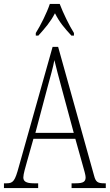

<svg xmlns="http://www.w3.org/2000/svg" viewBox="-21 -951 555 971"><path d="M160 -784V-771H173C207 -809 233 -838 257 -884C280 -838 305 -809 340 -771H353V-784C329 -822 298 -886 281 -931H231C216 -886 184 -822 160 -784ZM-1 0H172V-24H150C109 -24 97 -35 97 -54C97 -70 108 -107 115 -132L148 -249H360L397 -117C404 -93 412 -65 412 -55C412 -33 402 -24 361 -24H341V0H514V-24H506C473 -24 463 -31 455 -62L273 -714H245L74 -107C55 -37 46 -24 13 -24H-1ZM158 -279 218 -505C233 -561 248 -612 254 -647C262 -613 275 -564 295 -490L352 -279Z"/></svg>

Font: Noto Serif Thai ExtraCondensed ExtraLight
Style: Regular
Weight: 200
Width: 2
Designer: Monotype Design Team
Foundry: Monotype Imaging Inc.
Version: Version 2.002